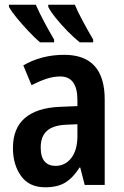

<svg xmlns="http://www.w3.org/2000/svg" viewBox="-20 -786 528 816"><path d="M253 -553Q425 -553 425 -363V0H340L321 -74H318Q291 -31 258 -10.5Q225 10 172 10Q104 10 69.5 -38Q35 -86 35 -157Q35 -241 86 -284.5Q137 -328 235 -332L309 -335V-361Q309 -461 236 -461Q207 -461 177 -451Q147 -441 114 -424L79 -508Q116 -530 160 -541.5Q204 -553 253 -553ZM261 -256Q204 -253 178.5 -229Q153 -205 153 -160Q153 -119 169.5 -100Q186 -81 216 -81Q257 -81 283 -114.5Q309 -148 309 -208V-258ZM298 -766Q309 -739 331.5 -697Q354 -655 376 -618V-606H319Q295 -625 267.5 -653Q240 -681 217 -709.5Q194 -738 185 -757V-766ZM132 -766Q163 -697 210 -618V-606H150Q129 -624 102 -652.5Q75 -681 51.5 -709.5Q28 -738 18 -757V-766Z"/></svg>

Font: Noto Sans Condensed SemiBold
Style: Regular
Weight: 600
Width: 3
Designer: Monotype Design Team
Foundry: Monotype Imaging Inc.
Version: Version 2.013; ttfautohint (v1.8.4.7-5d5b)